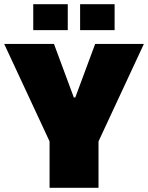

<svg xmlns="http://www.w3.org/2000/svg" viewBox="-23 -898 708 918"><path d="M214 0V-222L-3 -688H235L330 -432H337L432 -688H665L448 -222V0ZM136 -754V-878H301V-754ZM360 -754V-878H525V-754Z"/></svg>

Font: Saira Black
Style: Regular
Weight: 900
Designer: Hector Gatti with collaboration of the Omnibus-Type team
Foundry: Omnibus-Type
Version: Version 1.100; ttfautohint (v1.8.3)